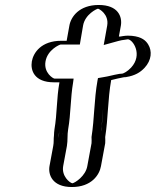

<svg xmlns="http://www.w3.org/2000/svg" viewBox="-20 -687 626 772"><path d="M219 -167C218 -159 217 -150 217 -141C215 -127 216 -113 214 -100L199 -19C191 26 224 65 269 65C314 65 358 26 366 -19L383 -111C384 -119 383 -128 383 -137C385 -149 387 -159 387 -168C390 -184 390 -202 392 -220C397 -268 398 -312 407 -363C411 -364 414 -364 417 -364C433 -368 450 -373 467 -376L479 -377C502 -380 522 -391 539 -410C595 -470 558 -553 485 -543L472 -541C460 -540 449 -537 437 -534L446 -584C454 -629 422 -667 377 -667C332 -667 287 -629 279 -584L268 -523H226C180 -523 136 -485 128 -440C120 -395 151 -356 197 -356H239C227 -290 230 -229 219 -167ZM377 -219C382 -266 383 -311 392 -363L394 -376L407 -378C427 -381 445 -387 468 -391L480 -392C498 -395 514 -403 529 -419C574 -468 544 -537 484 -528L472 -526C461 -525 450 -523 439 -520L419 -514L431 -584C437 -621 411 -652 374 -652C337 -652 300 -621 294 -584L281 -508H224C186 -508 150 -477 143 -440C136 -403 162 -371 199 -371H256L254 -356C242 -290 245 -232 234 -167C233 -160 232 -151 232 -142C230 -130 232 -117 229 -100L214 -19C208 17 235 50 271 50C307 50 345 18 351 -19L368 -110C369 -116 368 -127 368 -135C374 -167 374 -185 377 -219ZM368 -135C368 -127 369 -116 368 -110L351 -19C345 18 307 50 271 50C235 50 208 17 214 -19L229 -100C234 -126 230 -144 234 -167C245 -231 243 -292 254 -356L256 -371H199C162 -371 136 -403 143 -440C150 -477 186 -508 224 -508H281L294 -584C300 -621 337 -652 374 -652C411 -652 437 -621 431 -584L419 -514L439 -520C450 -523 461 -525 472 -526L484 -528C544 -537 574 -468 529 -419C514 -403 498 -395 480 -392L468 -391C445 -387 427 -381 407 -378L394 -376L392 -363C383 -311 382 -266 377 -219C374 -185 374 -167 368 -135ZM383 -111 366 -19C358 26 314 65 269 65C224 65 191 26 199 -19L214 -100C217 -120 215 -144 219 -167C230 -230 227 -288 239 -356H197C151 -356 120 -395 128 -440C136 -485 180 -523 226 -523H268L279 -584C287 -629 332 -667 377 -667C422 -667 454 -629 446 -584L437 -534C449 -537 459 -539 472 -541L485 -543C558 -553 595 -471 539 -410C521 -391 502 -380 480 -377L467 -376C447 -373 427 -366 407 -363C393 -285 396 -213 383 -137C383 -129 384 -118 383 -111ZM348 -136C348 -127 349 -118 348 -111L331 -19C324 21 282 48 271 50C260 48 227 21 234 -19L249 -100C253 -123 250 -145 254 -167C265 -230 263 -291 274 -356L276 -371H199C194 -371 155 -394 163 -440C171 -487 220 -508 224 -508H301L314 -584C322 -630 370 -652 374 -652C378 -652 419 -630 411 -584L397 -506L455 -522C465 -525 473 -526 481 -527L494 -529C515 -528 555 -467 507 -415C492 -399 477 -392 472 -391L460 -390C432 -385 417 -380 397 -377L374 -373L372 -363C358 -284 360 -212 348 -136ZM427 -365C443 -369 464 -374 476 -376L487 -377C523 -383 544 -396 561 -414C590 -445 592 -482 576 -508C567 -523 551 -539 510 -543C499 -544 488 -544 475 -542L463 -540H458L466 -584C472 -619 456 -667 377 -667C298 -667 265 -619 259 -584L248 -523H226C146 -523 114 -475 108 -440C102 -405 117 -356 197 -356H219C207 -289 210 -231 199 -167C198 -159 197 -150 197 -142C195 -129 197 -115 194 -100L179 -19C173 15 190 65 269 65C348 65 380 16 386 -19L403 -111C404 -118 403 -128 403 -136C415 -212 413 -286 427 -365Z"/></svg>

Font: Blanket
Style: Black
Weight: 900
Foundry: Cannot Into Space Fonts
Version: Version 0.9